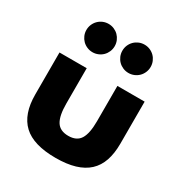

<svg xmlns="http://www.w3.org/2000/svg" viewBox="-171 -847 938 988"><g transform="rotate(30 298.0 -353.0)"><path d="M298.2 14.5Q166.4 14.5 105.7 -42.5Q45 -99.5 45 -215.9V-465.5H206.8V-255.5Q206.8 -183.2 227.7 -149.8Q248.6 -116.4 298.2 -116.4Q347.7 -116.4 368.4 -149.8Q389.1 -183.2 389.1 -255.5V-465.5H550.9V-215.9Q550.9 -157.7 536.1 -114.5Q521.4 -71.4 490.5 -42.7Q459.5 -14.1 411.8 0.2Q364.1 14.5 298.2 14.5ZM404.5 -551.4Q387.3 -551.4 371.8 -558Q356.4 -564.5 345 -575.9Q333.6 -587.3 327 -602.7Q320.5 -618.2 320.5 -635.5Q320.5 -652.7 327 -668.2Q333.6 -683.6 345 -695Q356.4 -706.4 371.8 -713Q387.3 -719.5 404.5 -719.5Q421.8 -719.5 437.3 -713Q452.7 -706.4 464.1 -695Q475.5 -683.6 482 -668.2Q488.6 -652.7 488.6 -635.5Q488.6 -618.2 482 -602.7Q475.5 -587.3 464.1 -575.9Q452.7 -564.5 437.3 -558Q421.8 -551.4 404.5 -551.4ZM190.9 -551.4Q173.6 -551.4 158.2 -558Q142.7 -564.5 131.4 -575.9Q120 -587.3 113.4 -602.7Q106.8 -618.2 106.8 -635.5Q106.8 -652.7 113.4 -668.2Q120 -683.6 131.4 -695Q142.7 -706.4 158.2 -713Q173.6 -719.5 190.9 -719.5Q208.2 -719.5 223.6 -713Q239.1 -706.4 250.5 -695Q261.8 -683.6 268.4 -668.2Q275 -652.7 275 -635.5Q275 -618.2 268.4 -602.7Q261.8 -587.3 250.5 -575.9Q239.1 -564.5 223.6 -558Q208.2 -551.4 190.9 -551.4Z"/></g></svg>

Font: Spartan ExtBd
Style: Regular
Weight: 800
Designer: Matt Bailey, Mirko Velimirovic
Foundry: Matt Bailey
Version: Version 1.005